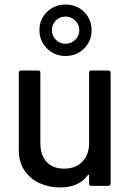

<svg xmlns="http://www.w3.org/2000/svg" viewBox="-20 -820 581 847"><path d="M383 -509H458Q468 -509 468 -499V-10Q468 0 458 0H383Q373 0 373 -10V-47Q373 -49 371.5 -49.5Q370 -50 368 -48Q328 7 245 7Q196 7 154.5 -12Q113 -31 88 -68Q63 -105 63 -158V-499Q63 -509 73 -509H148Q158 -509 158 -499V-188Q158 -136 185.5 -106Q213 -76 263 -76Q313 -76 343 -106.5Q373 -137 373 -188V-499Q373 -509 383 -509ZM154 -687Q154 -735 187.5 -767.5Q221 -800 269 -800Q318 -800 351 -767.5Q384 -735 384 -687Q384 -639 351 -606Q318 -573 269 -573Q221 -573 187.5 -606Q154 -639 154 -687ZM330 -687Q330 -712 312 -729.5Q294 -747 269 -747Q244 -747 226.5 -729.5Q209 -712 209 -687Q209 -662 226.5 -644.5Q244 -627 269 -627Q294 -627 312 -644.5Q330 -662 330 -687Z"/></svg>

Font: Amber EN Medium
Style: Regular
Weight: 500
Designer: Jeremy Tribby
Foundry: Tribby Type Co.
Version: Version 1.403 November 24, 2021